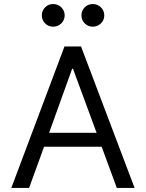

<svg xmlns="http://www.w3.org/2000/svg" viewBox="-20 -930 720 950"><path d="M483 -204H198L124 0H36L299 -700H381L646 0H558ZM458 -273 341 -590H337L223 -273ZM383 -854Q383 -877 399 -893.5Q415 -910 439 -910Q463 -910 479.5 -893.5Q496 -877 496 -854Q496 -831 479.5 -814.5Q463 -798 439 -798Q415 -798 399 -814.5Q383 -831 383 -854ZM187 -854Q187 -877 203 -893.5Q219 -910 243 -910Q267 -910 283.5 -893.5Q300 -877 300 -854Q300 -831 283.5 -814.5Q267 -798 243 -798Q219 -798 203 -814.5Q187 -831 187 -854Z"/></svg>

Font: Be Vietnam
Style: Regular
Weight: 400
Designer: Gabriel Lam
Foundry: TypeRant
Version: Version 4.000